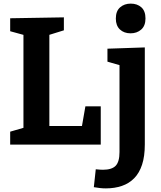

<svg xmlns="http://www.w3.org/2000/svg" viewBox="-20 -800 889 1062"><path d="M452.3 -211.7H537.3V0H36.3V-71.7L126 -97.7L109.7 -70.3V-630L126 -602.7L36.3 -627.3V-699L333.3 -704V-632.3L238 -602.7L253 -630V-80.7L230.7 -103H449.3L429.3 -80ZM565.7 242Q549 242 533.2 240.2Q517.3 238.3 499 235.3L509.7 136.3Q520.7 137.3 530.7 138.2Q540.7 139 549 139Q598.3 139 619.7 117Q641 95 641 41V-452.3L654.7 -435.7L574.3 -459V-530.7L781 -537.7V-1.3Q781 64.7 765.8 110.8Q750.7 157 722.3 185.8Q694 214.7 654.2 228.3Q614.3 242 565.7 242ZM702.3 -615.7Q666 -615.7 643.3 -637Q620.7 -658.3 620.7 -697.3Q620.7 -738.7 644.2 -759.3Q667.7 -780 703.3 -780Q738.7 -780 761.7 -759.7Q784.7 -739.3 784.7 -698Q784.7 -657.3 761 -636.5Q737.3 -615.7 702.3 -615.7Z"/></svg>

Font: Bitter Thin
Style: Regular
Weight: 100
Designer: Sol Matas, and Bitter project Authors
Foundry: Sol Matas
Version: Version 2.002